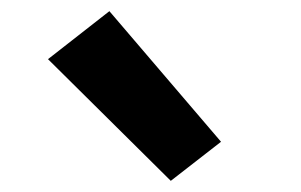

<svg xmlns="http://www.w3.org/2000/svg" viewBox="-20 -846 540 344"><path d="M286 -522 66 -740 176 -826 376 -592Z"/></svg>

Font: Iosevka Term Curly Heavy
Style: Regular
Weight: 900
Designer: Belleve Invis
Foundry: Belleve Invis
Version: Version 32.3.0